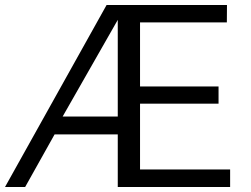

<svg xmlns="http://www.w3.org/2000/svg" viewBox="-20 -743 996 763"><path d="M894.5 -69.5V0H448V-209H197L80 0H0L403.5 -723H882L881.5 -654H536.5V-399.5H848.5V-331H536.5V-69.5ZM448 -280V-664L229 -280Z"/></svg>

Font: Public Sans Thin Light
Style: Regular
Weight: 300
Version: Version 1.007